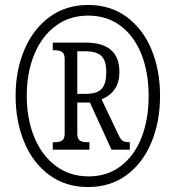

<svg xmlns="http://www.w3.org/2000/svg" viewBox="-20 -745 709 775"><path d="M43 -358Q43 -461 78.5 -544.5Q114 -628 180 -676.5Q246 -725 336 -725Q426 -725 491.5 -676.5Q557 -628 591.5 -545Q626 -462 626 -358Q626 -254 591 -170Q556 -86 490.5 -38Q425 10 335 10Q245 10 178.5 -39Q112 -88 77.5 -172Q43 -256 43 -358ZM580 -358Q580 -452 551 -525.5Q522 -599 467 -640.5Q412 -682 336 -682Q260 -682 204 -640Q148 -598 118 -524.5Q88 -451 88 -359Q88 -265 118.5 -191Q149 -117 205.5 -75Q262 -33 338 -33Q413 -33 468 -75Q523 -117 551.5 -190.5Q580 -264 580 -358ZM193 -171H203Q221 -171 231 -178Q241 -185 241 -206V-507Q241 -528 231 -535Q221 -542 203 -542H193V-573H326Q462 -573 462 -454Q462 -374 390 -344L460 -197Q468 -181 476 -176Q484 -171 504 -171V-141H430L343 -331H292V-206Q292 -185 302 -178Q312 -171 330 -171H341V-141H193ZM325 -366Q372 -366 390.5 -386.5Q409 -407 409 -453Q409 -500 389.5 -519Q370 -538 323 -538H292V-366Z"/></svg>

Font: Noto Serif Cond
Style: Italic
Weight: 400
Width: 3
Italic angle: -12°
Designer: Monotype Design Team
Foundry: Monotype Imaging Inc.
Version: Version 1.001